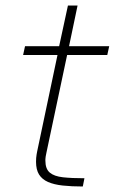

<svg xmlns="http://www.w3.org/2000/svg" viewBox="-20 -678 417 698"><path d="M281 0Q240 0 208 -3.5Q176 -7 154.5 -16.5Q133 -26 122 -43.5Q111 -61 111 -90Q111 -97 111.5 -103.5Q112 -110 113 -116Q114 -122 115 -127L189 -478H64L71 -510H195L227 -658H262L231 -510H377L370 -478H224L149 -124Q147 -115 146 -108.5Q145 -102 145 -99Q145 -96 145 -94Q145 -64 161 -50.5Q177 -37 209 -33.5Q241 -30 287 -30Z"/></svg>

Font: Saira Expanded Thin
Style: Italic
Weight: 250
Width: 7
Italic angle: -12°
Designer: Hector Gatti with collaboration of the Omnibus-Type team
Foundry: Omnibus-Type
Version: Version 1.101